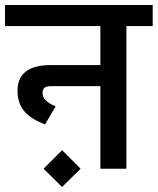

<svg xmlns="http://www.w3.org/2000/svg" viewBox="-30 -674 630 767"><path d="M-10 -654H580V-570H475V0H371V-330H178Q157 -330 148.5 -324Q140 -318 140 -301Q140 -271 192 -249L150 -177Q92 -199 66 -231Q40 -263 40 -311Q40 -414 173 -414H371V-570H-10ZM144 0 218 -74 292 0 218 73Z"/></svg>

Font: Biryani DemiBold
Style: Regular
Weight: 600
Designer: Dan Reynolds and Mathieu Réguer
Foundry: Dan Reynolds and Mathieu Réguer
Version: Version 1.003;PS 001.003;hotconv 1.0.70;makeotf.lib2.5.58329